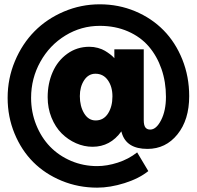

<svg xmlns="http://www.w3.org/2000/svg" viewBox="-20 -718 905 883"><path d="M15.1 -268.1Q15.1 -356.9 48.6 -436.8Q82 -516.6 138.7 -574Q195.3 -631.3 273.9 -664.8Q352.5 -698.2 439 -698.2Q525.4 -698.2 601.6 -666.3Q677.7 -634.3 732.4 -578.6Q787.1 -522.9 818.6 -444.3Q850.1 -365.7 850.1 -275.9Q850.1 -167 796.1 -100.1Q742.2 -33.2 658.2 -33.2Q561.5 -33.2 540 -106.9L538.1 -113.8Q487.3 -43 405.8 -43Q366.7 -43 329.6 -59.3Q292.5 -75.7 263.4 -104.7Q234.4 -133.8 216.8 -177.2Q199.2 -220.7 199.2 -271Q199.2 -334 222.2 -386.5Q245.1 -439 289.6 -470.9Q334 -502.9 391.1 -502.9Q411.1 -502.9 430.4 -497.6Q449.7 -492.2 462.6 -484.4Q475.6 -476.6 485.8 -468.8Q496.1 -460.9 501 -455.6L505.9 -450.2V-491.2H641.1V-166Q641.1 -141.6 648.7 -131.8Q656.2 -122.1 670.9 -122.1Q698.7 -122.1 720.9 -165.5Q743.2 -209 743.2 -272.9Q743.2 -341.3 722.7 -400.6Q702.1 -460 664.3 -504.2Q626.5 -548.3 568.4 -573.7Q510.3 -599.1 439 -599.1Q353.5 -599.1 280.8 -554.7Q208 -510.3 165.5 -433.8Q123 -357.4 123 -268.1Q123 -202.1 146.5 -143.8Q169.9 -85.4 210.2 -43.7Q250.5 -2 306.9 22Q363.3 45.9 426.8 45.9Q472.2 45.9 521.5 30Q570.8 14.2 610.8 -17.1L662.1 68.8Q619.6 103 553.2 124Q486.8 145 426.8 145Q340.3 145 263.9 113.5Q187.5 82 133.1 27.6Q78.6 -26.9 46.9 -103.8Q15.1 -180.7 15.1 -268.1ZM347.2 -275.9Q347.2 -229.5 366.9 -196.8Q386.7 -164.1 419.9 -164.1Q456.1 -164.1 476.6 -195.8Q497.1 -227.5 497.1 -274.9Q497.1 -319.3 476.1 -349.1Q455.1 -378.9 418.9 -378.9Q386.7 -378.9 366.9 -348.9Q347.2 -318.8 347.2 -275.9Z"/></svg>

Font: Trueno Black
Style: Regular
Weight: 900
Designer: Julieta Ulanovsky
Foundry: Julieta Ulanovsky
Version: Version 3.001b | FøM Fix